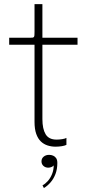

<svg xmlns="http://www.w3.org/2000/svg" viewBox="-20 -718 436 951"><path d="M255 8.5Q234.5 8.5 215.8 2.5Q197 -3.5 182.5 -17.2Q168 -31 159.5 -54.8Q151 -78.5 151 -114.5Q151 -124.5 151 -135.8Q151 -147 151 -160V-496.5H25.5V-531H125.5Q135 -531 140.2 -531.5Q145.5 -532 147.8 -534.8Q150 -537.5 150.5 -543.2Q151 -549 151 -560V-697.5H190V-531H364V-496.5H190V-173.5Q190 -160.5 190 -149Q190 -137.5 190 -128Q190 -79.5 206 -53Q222 -26.5 260 -26.5Q274 -26.5 288.2 -28.8Q302.5 -31 309 -35V-0.5Q301.5 3.5 286.5 6Q271.5 8.5 255 8.5ZM219 112.5Q205 112.5 195.2 103.8Q185.5 95 185.5 81Q185.5 67 196.2 58Q207 49 223.5 49Q234 49 243.2 53Q252.5 57 258.2 65.5Q264 74 264 89Q264 119.5 254.8 143.8Q245.5 168 230.5 185.2Q215.5 202.5 197.5 213.5L190.5 200Q204 193 216.8 178.8Q229.5 164.5 237.8 144.2Q246 124 246 101Q244 105 236 108.8Q228 112.5 219 112.5Z"/></svg>

Font: Epilogue ExtraLight
Style: Regular
Weight: 250
Designer: Tyler Finck
Foundry: Etcetera Type Co
Version: Version 2.112